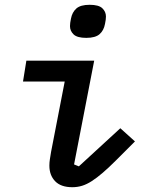

<svg xmlns="http://www.w3.org/2000/svg" viewBox="-20 -769 640 801"><path d="M340 -611Q302 -611 287 -625.5Q272 -640 272 -660Q272 -666 273 -674Q274 -682 276 -691Q281 -718 298.5 -733.5Q316 -749 354 -749Q392 -749 407 -734.5Q422 -720 422 -700Q422 -694 421 -686Q420 -678 418 -669Q413 -642 395.5 -626.5Q378 -611 340 -611ZM282 12Q234 12 210 -13Q186 -38 186 -78Q186 -91 188 -104Q190 -117 193 -135L250 -429H76L90 -516H373L289 -83L309 -75L482 -234L543 -179L465 -101Q434 -70 409 -48.5Q384 -27 363 -13.5Q342 0 322.5 6Q303 12 282 12Z"/></svg>

Font: IBM Plex Mono Medium
Style: Italic
Weight: 500
Italic angle: -9°
Monospace: yes
Designer: Mike Abbink, Paul van der Laan, Pieter van Rosmalen
Foundry: Bold Monday
Version: Version 2.3